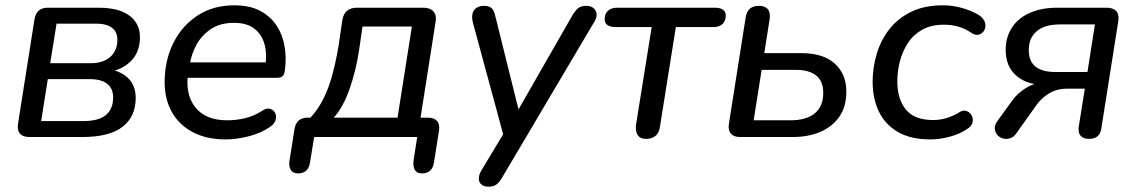

<svg xmlns="http://www.w3.org/2000/svg" viewBox="-20 -516 4278 723"><path d="M91 0Q66 0 55 -13Q44 -26 48 -51L110 -444Q114 -466 126.5 -476.5Q139 -487 160 -487H351Q404 -487 438.5 -473Q473 -459 490 -434Q507 -409 507 -376Q507 -317 469.5 -282.5Q432 -248 372 -243L374 -256Q426 -254 458.5 -225.5Q491 -197 491 -147Q491 -77 441.5 -38.5Q392 0 289 0ZM135 -60H292Q352 -60 379 -83Q406 -106 406 -149Q406 -183 383.5 -200.5Q361 -218 319 -218H160ZM169 -278H322Q368 -278 395 -301.5Q422 -325 422 -367Q422 -396 401.5 -411.5Q381 -427 342 -427H193Z M829 9Q759 9 707.5 -17.5Q656 -44 628 -92.5Q600 -141 600 -207Q600 -287 632 -352.5Q664 -418 723 -457Q782 -496 862 -496Q920 -496 959 -475.5Q998 -455 1021 -420.5Q1044 -386 1051.5 -342.5Q1059 -299 1053 -253Q1051 -235 1044 -229Q1037 -223 1022 -223H671L679 -281H997L979 -267Q986 -313 976 -349.5Q966 -386 938 -408Q910 -430 861 -430Q809 -430 774 -406.5Q739 -383 719.5 -347Q700 -311 694 -270L689 -245Q676 -162 715 -112.5Q754 -63 835 -63Q870 -63 903 -71Q936 -79 966 -98Q980 -108 991.5 -107Q1003 -106 1010 -99Q1017 -92 1019 -81.5Q1021 -71 1016 -59.5Q1011 -48 998 -39Q964 -15 917.5 -3Q871 9 829 9Z M1102 137Q1084 137 1075.5 124.5Q1067 112 1070 90L1089 -30Q1096 -73 1139 -73H1176L1131 -55Q1164 -85 1187.5 -125Q1211 -165 1227 -219Q1243 -273 1255 -344L1269 -440Q1273 -464 1287 -475.5Q1301 -487 1324 -487H1574Q1600 -487 1612.5 -472.5Q1625 -458 1620 -432L1560 -50L1540 -73H1591Q1615 -73 1626 -60Q1637 -47 1633 -23L1614 97Q1607 137 1569 137Q1550 137 1542.5 124.5Q1535 112 1537 90L1551 0H1163L1147 98Q1140 137 1102 137ZM1237 -73H1477L1531 -416H1345L1332 -326Q1320 -248 1296 -180Q1272 -112 1237 -73Z M1820 187Q1802 187 1792.5 178.5Q1783 170 1783 156.5Q1783 143 1792 127L1886 -29L1880 9L1761 -430Q1756 -449 1759 -463.5Q1762 -478 1773.5 -486Q1785 -494 1802 -494Q1822 -494 1831.5 -485Q1841 -476 1846 -452L1941 -70H1913L2137 -461Q2148 -478 2158.5 -486Q2169 -494 2187 -494Q2205 -494 2215 -485.5Q2225 -477 2226.5 -463.5Q2228 -450 2218 -434L1870 154Q1860 171 1849 179Q1838 187 1820 187Z M2412 7Q2391 7 2381.5 -7Q2372 -21 2375 -46L2434 -414H2299Q2257 -414 2257 -444Q2257 -465 2270 -476Q2283 -487 2303 -487H2671Q2713 -487 2713 -457Q2713 -437 2700.5 -425.5Q2688 -414 2666 -414H2525L2465 -38Q2462 -16 2448.5 -4.5Q2435 7 2412 7Z M2768 0Q2743 0 2732 -13Q2721 -26 2725 -51L2788 -451Q2792 -474 2804.5 -484Q2817 -494 2838 -494Q2861 -494 2871.5 -481Q2882 -468 2878 -443L2858 -316H2997Q3080 -316 3123.5 -276.5Q3167 -237 3167 -171Q3167 -116 3142 -78.5Q3117 -41 3071.5 -20.5Q3026 0 2964 0ZM2818 -63H2956Q3017 -63 3048.5 -89.5Q3080 -116 3080 -166Q3080 -211 3053 -232Q3026 -253 2976 -253H2848Z M3484 9Q3410 9 3362 -18.5Q3314 -46 3290 -95Q3266 -144 3266 -208Q3266 -262 3281.5 -313.5Q3297 -365 3329 -406Q3361 -447 3411 -471.5Q3461 -496 3530 -496Q3567 -496 3602.5 -486Q3638 -476 3665 -460Q3680 -450 3686 -438.5Q3692 -427 3690.5 -415Q3689 -403 3681.5 -395Q3674 -387 3663.5 -385Q3653 -383 3640 -391Q3615 -408 3589.5 -415.5Q3564 -423 3534 -423Q3487 -423 3453.5 -404.5Q3420 -386 3399.5 -355Q3379 -324 3369 -286.5Q3359 -249 3359 -209Q3359 -143 3391 -103.5Q3423 -64 3495 -64Q3518 -64 3543 -71Q3568 -78 3594 -94Q3605 -101 3615.5 -99Q3626 -97 3633 -89.5Q3640 -82 3642.5 -71.5Q3645 -61 3640.5 -50Q3636 -39 3623 -31Q3596 -12 3557.5 -1.5Q3519 9 3484 9Z M4081 7Q4059 7 4049 -5Q4039 -17 4042 -38L4065 -182H3996Q3959 -182 3929 -163.5Q3899 -145 3879 -115L3808 -15Q3798 0 3784 4.5Q3770 9 3757 5.5Q3744 2 3735.5 -8Q3727 -18 3726 -31.5Q3725 -45 3735 -59L3790 -135Q3811 -165 3843 -184.5Q3875 -204 3903 -204H3921L3920 -195Q3847 -196 3807 -231Q3767 -266 3767 -328Q3767 -376 3790.5 -412Q3814 -448 3858 -467.5Q3902 -487 3962 -487H4147Q4172 -487 4183.5 -474Q4195 -461 4191 -436L4127 -31Q4124 -12 4112.5 -2.5Q4101 7 4081 7ZM3952 -245H4075L4103 -424H3971Q3914 -424 3884 -398.5Q3854 -373 3854 -328Q3854 -285 3879.5 -265Q3905 -245 3952 -245Z"/></svg>

Font: Nunito Medium
Style: Italic
Weight: 500
Designer: Vernon Adams
Foundry: Vernon Adams
Version: Version 3.601